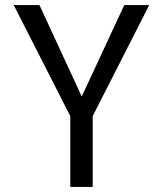

<svg xmlns="http://www.w3.org/2000/svg" viewBox="-20 -734 640 754"><path d="M256 -278 34 -714H135L301 -355L468 -714H566L344 -278V0H256Z"/></svg>

Font: Noto Sans Mono UI
Style: Regular
Weight: 400
Monospace: yes
Designer: Monotype Design team
Foundry: Monotype Imaging Inc.
Version: Version 1.000